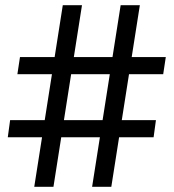

<svg xmlns="http://www.w3.org/2000/svg" viewBox="-20 -720 669 740"><path d="M335 0 445 -700H519L409 0ZM10 -191 19 -257H581L572 -191ZM112 0 222 -700H296L186 0ZM47 -434 57 -500H619L609 -434Z"/></svg>

Font: Figtree Light Medium
Style: Regular
Weight: 500
Version: Version 2.001;gftools[0.9.30]